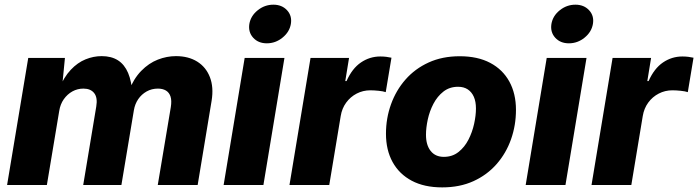

<svg xmlns="http://www.w3.org/2000/svg" viewBox="-20 -790 2982 820"><path d="M10.3 0 100.6 -542.5H257.3L243.7 -403.3L231.4 -408.7Q252.9 -460.9 282.2 -491.9Q311.5 -522.9 345.5 -536.6Q379.4 -550.3 414.1 -550.3Q455.6 -550.3 483.6 -532.5Q511.7 -514.6 527.1 -478.5Q542.5 -442.4 545.4 -387.2L528.8 -398.4Q550.3 -453.6 583 -487.1Q615.7 -520.5 654.1 -535.4Q692.4 -550.3 731.4 -550.3Q784.7 -550.3 822.3 -526.9Q859.9 -503.4 876.5 -460.4Q893.1 -417.5 883.8 -359.9L824.2 0H653.8L709.5 -332.5Q713.9 -360.4 708.3 -377.7Q702.6 -395 688.7 -403.3Q674.8 -411.6 654.3 -411.6Q627.9 -411.6 606.2 -399.4Q584.5 -387.2 570.3 -366.5Q556.2 -345.7 551.8 -319.3L498.5 0H335.4L391.1 -335Q397.5 -373 382.3 -392.3Q367.2 -411.6 336.4 -411.6Q311 -411.6 289.3 -399.7Q267.6 -387.7 252.4 -366.2Q237.3 -344.7 232.9 -315.9L180.2 0Z M935.1 0 1024.9 -542.5H1194.8L1105 0ZM1119.6 -605Q1083 -605 1061.3 -628.9Q1039.6 -652.8 1044.9 -687.5Q1050.8 -722.2 1080.6 -746.1Q1110.4 -770 1147.5 -770Q1184.1 -770 1206.1 -746.1Q1228 -722.2 1222.2 -687.5Q1216.3 -653.3 1186.5 -629.2Q1156.7 -605 1119.6 -605Z M1216.3 0 1306.2 -542.5H1470.7L1454.6 -443.8H1460Q1483.9 -497.6 1521.5 -523.2Q1559.1 -548.8 1604.5 -548.8Q1616.7 -548.8 1629.2 -547.4Q1641.6 -545.9 1651.9 -543.5L1627.4 -396.5Q1616.2 -400.4 1596.7 -402.3Q1577.1 -404.3 1561.5 -404.3Q1530.3 -404.3 1503.4 -390.4Q1476.6 -376.5 1458.5 -351.8Q1440.4 -327.1 1435.1 -294.4L1386.2 0Z M1868.7 10.3Q1792 10.3 1738.5 -18.1Q1685.1 -46.4 1656.7 -97.9Q1628.4 -149.4 1628.4 -218.8Q1628.4 -284.7 1649.9 -344.5Q1671.4 -404.3 1711.9 -450.4Q1752.4 -496.6 1810.8 -523.2Q1869.1 -549.8 1943.4 -549.8Q2020 -549.8 2073.5 -521.5Q2127 -493.2 2155.3 -441.7Q2183.6 -390.1 2183.6 -320.8Q2183.6 -254.9 2162.6 -195.3Q2141.6 -135.7 2101.1 -89.4Q2060.5 -43 2002.2 -16.4Q1943.8 10.3 1868.7 10.3ZM1875.5 -120.1Q1912.1 -120.1 1938.2 -140.9Q1964.4 -161.6 1980.7 -193.6Q1997.1 -225.6 2004.9 -261.2Q2012.7 -296.9 2012.7 -326.7Q2012.7 -356 2003.7 -376.5Q1994.6 -397 1977.8 -408.2Q1960.9 -419.4 1936.5 -419.4Q1899.9 -419.4 1873.8 -398.9Q1847.7 -378.4 1831.1 -346.7Q1814.5 -314.9 1806.9 -279.5Q1799.3 -244.1 1799.3 -214.4Q1799.3 -170.4 1819.3 -145.3Q1839.4 -120.1 1875.5 -120.1Z M2225.1 0 2314.9 -542.5H2484.9L2395 0ZM2409.7 -605Q2373 -605 2351.3 -628.9Q2329.6 -652.8 2335 -687.5Q2340.8 -722.2 2370.6 -746.1Q2400.4 -770 2437.5 -770Q2474.1 -770 2496.1 -746.1Q2518.1 -722.2 2512.2 -687.5Q2506.3 -653.3 2476.6 -629.2Q2446.8 -605 2409.7 -605Z M2506.3 0 2596.2 -542.5H2760.7L2744.6 -443.8H2750Q2773.9 -497.6 2811.5 -523.2Q2849.1 -548.8 2894.5 -548.8Q2906.7 -548.8 2919.2 -547.4Q2931.6 -545.9 2941.9 -543.5L2917.5 -396.5Q2906.2 -400.4 2886.7 -402.3Q2867.2 -404.3 2851.6 -404.3Q2820.3 -404.3 2793.5 -390.4Q2766.6 -376.5 2748.5 -351.8Q2730.5 -327.1 2725.1 -294.4L2676.3 0Z"/></svg>

Font: Inter 16pt ExtraBold
Style: Italic
Weight: 800
Italic angle: -9.3988°
Version: Version 4.001;git-66647c0bb